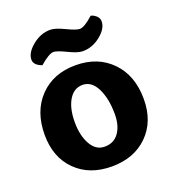

<svg xmlns="http://www.w3.org/2000/svg" viewBox="-127 -776 797 883"><g transform="rotate(-20 271.5 -334.0)"><path d="M29 -232Q29 -347 95.5 -416Q162 -485 271 -485Q380 -485 447 -416Q514 -347 514 -232Q514 -122 447 -56Q380 10 271 10Q162 10 95.5 -56Q29 -122 29 -232ZM365 -212Q365 -288 340 -338.5Q315 -389 271 -389Q228 -389 203.5 -348Q179 -307 179 -240Q179 -174 203.5 -130.5Q228 -87 271 -87Q316 -87 340.5 -121.5Q365 -156 365 -212ZM454 -634Q454 -599 414 -566.5Q374 -534 326 -534Q302 -534 258 -555.5Q214 -577 197 -577Q175 -577 129 -537Q90 -551 90 -578Q90 -612 130.5 -645Q171 -678 218 -678Q242 -678 286.5 -656.5Q331 -635 348 -635Q371 -635 415 -675Q428 -673 441 -661.5Q454 -650 454 -634Z"/></g></svg>

Font: Overlock Black
Style: Regular
Weight: 900
Designer: Dario Muhafara
Foundry: Dario Manuel Muhafara
Version: Version 1.002